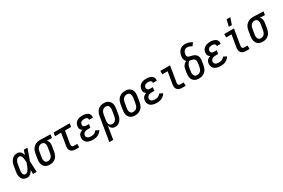

<svg xmlns="http://www.w3.org/2000/svg" viewBox="133 -2222 5752 3904"><g transform="rotate(-30 3009.5 -270.0)"><path d="M175 8Q147 8 121.5 1Q96 -6 76.5 -22.5Q57 -39 45.5 -62.5Q34 -86 29 -112Q24 -138 25.5 -165.5Q27 -193 31 -221L51 -341Q55 -364 62 -387Q69 -410 80.5 -431.5Q92 -453 109 -472Q126 -491 147 -504Q168 -517 192 -522.5Q216 -528 239 -528Q263 -528 284 -518.5Q305 -509 319.5 -492.5Q334 -476 343 -456Q352 -436 357 -414Q366 -441 374 -467.5Q382 -494 391 -520H477Q453 -453 429.5 -385.5Q406 -318 381 -251Q385 -188 387.5 -125.5Q390 -63 393 0H307Q308 -23 308 -46.5Q308 -70 308 -93Q297 -74 283.5 -56Q270 -38 253 -23.5Q236 -9 215.5 -0.5Q195 8 175 8ZM176 -72Q190 -72 204 -80Q218 -88 228.5 -99.5Q239 -111 248 -124.5Q257 -138 263.5 -152Q270 -166 276.5 -180Q283 -194 288.5 -208Q294 -222 299.5 -236.5Q305 -251 311 -265Q310 -284 309 -302Q308 -320 306 -338Q304 -356 300.5 -373.5Q297 -391 290.5 -407Q284 -423 271 -435.5Q258 -448 240 -448Q226 -448 212 -443Q198 -438 187 -428.5Q176 -419 168 -406.5Q160 -394 154.5 -381Q149 -368 145.5 -354.5Q142 -341 140 -327L120 -207Q118 -193 116.5 -178.5Q115 -164 115.5 -149.5Q116 -135 119 -121.5Q122 -108 129 -96.5Q136 -85 148.5 -78.5Q161 -72 176 -72Z M703 8Q674 8 647 1.5Q620 -5 598 -20Q576 -35 561 -58Q546 -81 539.5 -107.5Q533 -134 533.5 -163Q534 -192 539 -221L559 -341Q563 -365 571 -389Q579 -413 593 -434.5Q607 -456 627 -474Q647 -492 670 -504Q693 -516 717.5 -522Q742 -528 766 -528H781L1019 -520L1006 -440L888 -444Q902 -432 912 -415.5Q922 -399 926 -380Q930 -361 930 -340.5Q930 -320 926 -299L906 -179Q902 -155 894.5 -131Q887 -107 874 -85Q861 -63 842 -44.5Q823 -26 800 -14Q777 -2 752 3Q727 8 703 8ZM705 -72Q726 -72 747.5 -82Q769 -92 784 -110Q799 -128 806.5 -149.5Q814 -171 818 -193L838 -313Q840 -327 841.5 -342Q843 -357 841.5 -371.5Q840 -386 835.5 -399.5Q831 -413 823 -423.5Q815 -434 802.5 -440.5Q790 -447 775 -448H761Q740 -448 718.5 -437.5Q697 -427 682 -409.5Q667 -392 659 -370.5Q651 -349 648 -327L628 -207Q625 -192 624 -176Q623 -160 625 -145Q627 -130 633 -116Q639 -102 649 -91.5Q659 -81 674 -76.5Q689 -72 704 -72Z M1310 0Q1289 0 1268 -3.5Q1247 -7 1229.5 -15.5Q1212 -24 1198.5 -39Q1185 -54 1178 -72.5Q1171 -91 1171 -112Q1171 -133 1174 -155L1222 -440H1078L1091 -520H1469L1456 -440H1312L1264 -155Q1262 -141 1262.5 -128Q1263 -115 1268.5 -103.5Q1274 -92 1285 -86Q1296 -80 1310 -80H1391V0Z M1716 8Q1689 8 1663.5 4.5Q1638 1 1614 -7.5Q1590 -16 1570 -31.5Q1550 -47 1538 -68.5Q1526 -90 1522 -116Q1518 -142 1523 -169Q1526 -187 1534 -205Q1542 -223 1556.5 -237Q1571 -251 1588.5 -260Q1606 -269 1625 -275Q1611 -284 1599 -296.5Q1587 -309 1580.5 -325Q1574 -341 1573.5 -359Q1573 -377 1576 -396Q1580 -416 1588.5 -436Q1597 -456 1612 -472Q1627 -488 1645.5 -499Q1664 -510 1684 -516.5Q1704 -523 1725 -525.5Q1746 -528 1766 -528Q1788 -528 1809.5 -525.5Q1831 -523 1851.5 -516.5Q1872 -510 1889.5 -498.5Q1907 -487 1919 -470.5Q1931 -454 1935 -432.5Q1939 -411 1935 -389L1934 -383H1844L1845 -386Q1847 -401 1841 -414.5Q1835 -428 1823 -435.5Q1811 -443 1796 -445.5Q1781 -448 1766 -448Q1750 -448 1734 -445.5Q1718 -443 1702.5 -435Q1687 -427 1677.5 -412.5Q1668 -398 1665 -382Q1662 -366 1667 -350.5Q1672 -335 1684 -326Q1696 -317 1712 -313.5Q1728 -310 1745 -310H1800L1787 -230H1732Q1720 -230 1707 -229Q1694 -228 1681.5 -225Q1669 -222 1657.5 -216.5Q1646 -211 1636 -202.5Q1626 -194 1619.5 -182Q1613 -170 1611 -158Q1607 -137 1615 -118.5Q1623 -100 1639.5 -89.5Q1656 -79 1676 -75.5Q1696 -72 1717 -72Q1735 -72 1752.5 -74.5Q1770 -77 1787.5 -84.5Q1805 -92 1820 -105Q1835 -118 1845 -134L1920 -98Q1905 -72 1882 -50.5Q1859 -29 1831.5 -15.5Q1804 -2 1774.5 3Q1745 8 1716 8Z M1975 215 2067 -341Q2071 -365 2078.5 -389Q2086 -413 2099 -435Q2112 -457 2131 -475.5Q2150 -494 2173 -506Q2196 -518 2221 -523Q2246 -528 2270 -528Q2299 -528 2326.5 -521.5Q2354 -515 2376 -500Q2398 -485 2412.5 -462Q2427 -439 2434 -412.5Q2441 -386 2440 -357Q2439 -328 2434 -299L2414 -179Q2411 -157 2404.5 -134.5Q2398 -112 2387 -91Q2376 -70 2361 -51Q2346 -32 2325.5 -18Q2305 -4 2282 2Q2259 8 2237 8Q2213 8 2192 1Q2171 -6 2155.5 -21Q2140 -36 2130.5 -56Q2121 -76 2118 -98L2066 215ZM2213 -72Q2235 -72 2256.5 -82Q2278 -92 2292.5 -110Q2307 -128 2314.5 -149.5Q2322 -171 2326 -193L2346 -313Q2348 -328 2349 -344Q2350 -360 2348 -375Q2346 -390 2340.5 -404Q2335 -418 2324.5 -428.5Q2314 -439 2299.5 -443.5Q2285 -448 2270 -448H2269Q2248 -448 2226.5 -438Q2205 -428 2190 -410Q2175 -392 2167 -370.5Q2159 -349 2156 -327L2138 -218Q2135 -201 2134 -184.5Q2133 -168 2134 -152Q2135 -136 2140.5 -121Q2146 -106 2156 -94.5Q2166 -83 2181.5 -77.5Q2197 -72 2213 -72Z M2704 8Q2675 8 2647.5 2Q2620 -4 2598 -19.5Q2576 -35 2561 -57.5Q2546 -80 2539.5 -107Q2533 -134 2533.5 -163Q2534 -192 2539 -221L2559 -341Q2563 -365 2571 -389.5Q2579 -414 2593 -436.5Q2607 -459 2627 -477Q2647 -495 2670.5 -507Q2694 -519 2719 -523.5Q2744 -528 2769 -528Q2798 -528 2825.5 -522Q2853 -516 2875.5 -500.5Q2898 -485 2913 -462.5Q2928 -440 2934.5 -413Q2941 -386 2940 -357Q2939 -328 2934 -299L2914 -179Q2910 -155 2902 -130.5Q2894 -106 2880.5 -83.5Q2867 -61 2847 -43Q2827 -25 2803.5 -13Q2780 -1 2754.5 3.5Q2729 8 2704 8ZM2706 -72Q2728 -72 2750.5 -81Q2773 -90 2789.5 -108Q2806 -126 2814 -148Q2822 -170 2826 -193L2846 -313Q2848 -328 2849 -344Q2850 -360 2848 -375.5Q2846 -391 2840 -404.5Q2834 -418 2823.5 -428.5Q2813 -439 2798.5 -443.5Q2784 -448 2768 -448Q2746 -448 2723.5 -439Q2701 -430 2684.5 -412Q2668 -394 2660 -372Q2652 -350 2648 -327L2628 -207Q2625 -192 2624 -176Q2623 -160 2625 -144.5Q2627 -129 2633.5 -115.5Q2640 -102 2650 -91.5Q2660 -81 2675 -76.5Q2690 -72 2706 -72Z M3216 8Q3189 8 3163.5 4.5Q3138 1 3114 -7.5Q3090 -16 3070 -31.5Q3050 -47 3038 -68.5Q3026 -90 3022 -116Q3018 -142 3023 -169Q3026 -187 3034 -205Q3042 -223 3056.5 -237Q3071 -251 3088.5 -260Q3106 -269 3125 -275Q3111 -284 3099 -296.5Q3087 -309 3080.5 -325Q3074 -341 3073.5 -359Q3073 -377 3076 -396Q3080 -416 3088.5 -436Q3097 -456 3112 -472Q3127 -488 3145.5 -499Q3164 -510 3184 -516.5Q3204 -523 3225 -525.5Q3246 -528 3266 -528Q3288 -528 3309.5 -525.5Q3331 -523 3351.5 -516.5Q3372 -510 3389.5 -498.5Q3407 -487 3419 -470.5Q3431 -454 3435 -432.5Q3439 -411 3435 -389L3434 -383H3344L3345 -386Q3347 -401 3341 -414.5Q3335 -428 3323 -435.5Q3311 -443 3296 -445.5Q3281 -448 3266 -448Q3250 -448 3234 -445.5Q3218 -443 3202.5 -435Q3187 -427 3177.5 -412.5Q3168 -398 3165 -382Q3162 -366 3167 -350.5Q3172 -335 3184 -326Q3196 -317 3212 -313.5Q3228 -310 3245 -310H3300L3287 -230H3232Q3220 -230 3207 -229Q3194 -228 3181.5 -225Q3169 -222 3157.5 -216.5Q3146 -211 3136 -202.5Q3126 -194 3119.5 -182Q3113 -170 3111 -158Q3107 -137 3115 -118.5Q3123 -100 3139.5 -89.5Q3156 -79 3176 -75.5Q3196 -72 3217 -72Q3235 -72 3252.5 -74.5Q3270 -77 3287.5 -84.5Q3305 -92 3320 -105Q3335 -118 3345 -134L3420 -98Q3405 -72 3382 -50.5Q3359 -29 3331.5 -15.5Q3304 -2 3274.5 3Q3245 8 3216 8Z M3810 0Q3788 0 3767 -3.5Q3746 -7 3728 -16.5Q3710 -26 3697 -42Q3684 -58 3678 -77Q3672 -96 3672 -118Q3672 -140 3675 -161L3722 -440H3597V-520H3825L3763 -148Q3761 -135 3762 -122.5Q3763 -110 3769 -100Q3775 -90 3786 -85Q3797 -80 3810 -80H3891V0Z M4204 8Q4175 8 4147.5 2Q4120 -4 4098 -19.5Q4076 -35 4061 -57.5Q4046 -80 4039.5 -107Q4033 -134 4033.5 -163Q4034 -192 4039 -221L4052 -295Q4055 -317 4062.5 -337.5Q4070 -358 4083.5 -376.5Q4097 -395 4115.5 -409Q4134 -423 4154 -433Q4140 -444 4131 -460Q4122 -476 4117.5 -494.5Q4113 -513 4113 -533Q4113 -553 4117 -573Q4120 -595 4127.5 -616.5Q4135 -638 4147 -658.5Q4159 -679 4177 -696Q4195 -713 4215.5 -723.5Q4236 -734 4259 -738.5Q4282 -743 4304 -743Q4349 -743 4389 -729Q4429 -715 4464 -692L4413 -626Q4391 -641 4364.5 -652Q4338 -663 4309 -663Q4290 -663 4271 -656Q4252 -649 4237.5 -634.5Q4223 -620 4216 -601Q4209 -582 4206 -563Q4203 -547 4204.5 -530Q4206 -513 4216 -501Q4226 -489 4241.5 -483.5Q4257 -478 4272 -475H4273Q4299 -469 4324.5 -462Q4350 -455 4371.5 -441.5Q4393 -428 4408 -407.5Q4423 -387 4429 -361.5Q4435 -336 4433 -309Q4431 -282 4427 -254L4414 -179Q4410 -155 4402 -130.5Q4394 -106 4380.5 -83.5Q4367 -61 4347 -43Q4327 -25 4303.5 -13Q4280 -1 4254.5 3.5Q4229 8 4204 8ZM4205 -72Q4227 -72 4250 -81Q4273 -90 4289.5 -108Q4306 -126 4314 -148Q4322 -170 4326 -193L4338 -267Q4341 -286 4342 -305Q4343 -324 4337 -341Q4331 -358 4318 -369.5Q4305 -381 4288 -387Q4271 -393 4253 -396.5Q4235 -400 4217 -404Q4200 -396 4186.5 -382Q4173 -368 4163 -351.5Q4153 -335 4148 -317.5Q4143 -300 4140 -282L4128 -207Q4125 -192 4124 -176Q4123 -160 4125 -145Q4127 -130 4133 -116Q4139 -102 4149 -91.5Q4159 -81 4174 -76.5Q4189 -72 4205 -72Z M4716 8Q4689 8 4663.5 4.5Q4638 1 4614 -7.5Q4590 -16 4570 -31.5Q4550 -47 4538 -68.5Q4526 -90 4522 -116Q4518 -142 4523 -169Q4526 -187 4534 -205Q4542 -223 4556.5 -237Q4571 -251 4588.5 -260Q4606 -269 4625 -275Q4611 -284 4599 -296.5Q4587 -309 4580.5 -325Q4574 -341 4573.5 -359Q4573 -377 4576 -396Q4580 -416 4588.5 -436Q4597 -456 4612 -472Q4627 -488 4645.5 -499Q4664 -510 4684 -516.5Q4704 -523 4725 -525.5Q4746 -528 4766 -528Q4788 -528 4809.5 -525.5Q4831 -523 4851.5 -516.5Q4872 -510 4889.5 -498.5Q4907 -487 4919 -470.5Q4931 -454 4935 -432.5Q4939 -411 4935 -389L4934 -383H4844L4845 -386Q4847 -401 4841 -414.5Q4835 -428 4823 -435.5Q4811 -443 4796 -445.5Q4781 -448 4766 -448Q4750 -448 4734 -445.5Q4718 -443 4702.5 -435Q4687 -427 4677.5 -412.5Q4668 -398 4665 -382Q4662 -366 4667 -350.5Q4672 -335 4684 -326Q4696 -317 4712 -313.5Q4728 -310 4745 -310H4800L4787 -230H4732Q4720 -230 4707 -229Q4694 -228 4681.5 -225Q4669 -222 4657.5 -216.5Q4646 -211 4636 -202.5Q4626 -194 4619.5 -182Q4613 -170 4611 -158Q4607 -137 4615 -118.5Q4623 -100 4639.5 -89.5Q4656 -79 4676 -75.5Q4696 -72 4717 -72Q4735 -72 4752.5 -74.5Q4770 -77 4787.5 -84.5Q4805 -92 4820 -105Q4835 -118 4845 -134L4920 -98Q4905 -72 4882 -50.5Q4859 -29 4831.5 -15.5Q4804 -2 4774.5 3Q4745 8 4716 8Z M5310 0Q5288 0 5267 -3.5Q5246 -7 5228 -16.5Q5210 -26 5197 -42Q5184 -58 5178 -77Q5172 -96 5172 -118Q5172 -140 5175 -161L5222 -440H5097V-520H5325L5263 -148Q5261 -135 5262 -122.5Q5263 -110 5269 -100Q5275 -90 5286 -85Q5297 -80 5310 -80H5391V0ZM5251 -600 5289 -755H5375L5322 -600Z M5703 8Q5674 8 5647 1.5Q5620 -5 5598 -20Q5576 -35 5561 -58Q5546 -81 5539.5 -107.5Q5533 -134 5533.5 -163Q5534 -192 5539 -221L5559 -341Q5563 -365 5571 -389Q5579 -413 5593 -434.5Q5607 -456 5627 -474Q5647 -492 5670 -504Q5693 -516 5717.5 -522Q5742 -528 5766 -528H5781L6019 -520L6006 -440L5888 -444Q5902 -432 5912 -415.5Q5922 -399 5926 -380Q5930 -361 5930 -340.5Q5930 -320 5926 -299L5906 -179Q5902 -155 5894.5 -131Q5887 -107 5874 -85Q5861 -63 5842 -44.5Q5823 -26 5800 -14Q5777 -2 5752 3Q5727 8 5703 8ZM5705 -72Q5726 -72 5747.5 -82Q5769 -92 5784 -110Q5799 -128 5806.5 -149.5Q5814 -171 5818 -193L5838 -313Q5840 -327 5841.5 -342Q5843 -357 5841.5 -371.5Q5840 -386 5835.5 -399.5Q5831 -413 5823 -423.5Q5815 -434 5802.5 -440.5Q5790 -447 5775 -448H5761Q5740 -448 5718.5 -437.5Q5697 -427 5682 -409.5Q5667 -392 5659 -370.5Q5651 -349 5648 -327L5628 -207Q5625 -192 5624 -176Q5623 -160 5625 -145Q5627 -130 5633 -116Q5639 -102 5649 -91.5Q5659 -81 5674 -76.5Q5689 -72 5704 -72Z"/></g></svg>

Font: Iosevka Curly Slab Medium
Style: Italic
Weight: 500
Italic angle: -9°
Monospace: yes
Designer: Belleve Invis
Foundry: Belleve Invis
Version: Version 22.1.2; ttfautohint (v1.8.4)